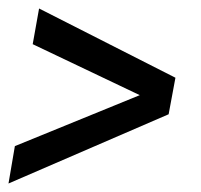

<svg xmlns="http://www.w3.org/2000/svg" viewBox="-50 -507 473 452"><path d="M363 -324 347 -238 -30 -75 -15 -163 279 -283 27 -403 42 -487Z"/></svg>

Font: Cabin VF Beta
Style: Italic
Weight: 400
Italic angle: -7°
Designer: Pablo Impallari
Foundry: Pablo Impallari. http://www.impallari.com Igino Marini. http://www.ikern.com
Version: Version 2.300